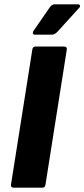

<svg xmlns="http://www.w3.org/2000/svg" viewBox="-20 -871 392 891"><path d="M44 0Q29 0 31 -14L130 -641Q132 -655 144 -655H277Q292 -655 290 -641L191 -14Q189 0 177 0ZM142 -710Q135 -710 133 -715Q131 -720 135 -727L211 -837Q221 -851 233 -851H341Q349 -851 351 -845.5Q353 -840 347 -834L247 -724Q234 -710 220 -710Z"/></svg>

Font: Sofia Sans Black
Style: Italic
Weight: 900
Italic angle: -9°
Version: Version 4.100-B